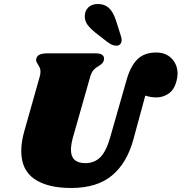

<svg xmlns="http://www.w3.org/2000/svg" viewBox="-20 -932 906 958"><path d="M760 -670Q808 -670 837 -639.5Q866 -609 866 -564Q866 -549 861 -529Q850 -485 822 -465.5Q794 -446 761 -446Q744 -446 730.5 -448.5Q717 -451 705 -455L646 -238Q614 -119 539 -56.5Q464 6 335 6Q217 6 151.5 -39Q86 -84 86 -179Q86 -225 102 -280L178 -549Q182 -562 182 -574Q182 -586 178.5 -593.5Q175 -601 169 -611Q160 -624 160 -632Q160 -636 162 -642Q166 -655 180 -660.5Q194 -666 221 -666H456Q499 -666 499 -640Q499 -634 498 -630Q495 -621 489.5 -615.5Q484 -610 473 -603Q457 -594 447 -583Q437 -572 430 -549L343 -243Q334 -209 334 -185Q334 -118 406 -118Q450 -118 479.5 -146.5Q509 -175 529 -244L611 -531Q630 -600 664.5 -635Q699 -670 760 -670ZM583 -753Q587 -742 587 -732Q587 -720 580 -712Q573 -704 562 -704Q550 -704 539 -708.5Q528 -713 514 -724L456 -769Q428 -792 415.5 -810Q403 -828 403 -851Q403 -878 420.5 -895Q438 -912 469 -912Q501 -912 522.5 -893Q544 -874 558 -832Z"/></svg>

Font: Shrikhand
Style: Regular
Weight: 400
Italic angle: -14°
Designer: Jonny Pinhorn
Foundry: Jonny Pinhorn
Version: Version 1.001;PS 1.001;hotconv 1.0.88;makeotf.lib2.5.647800